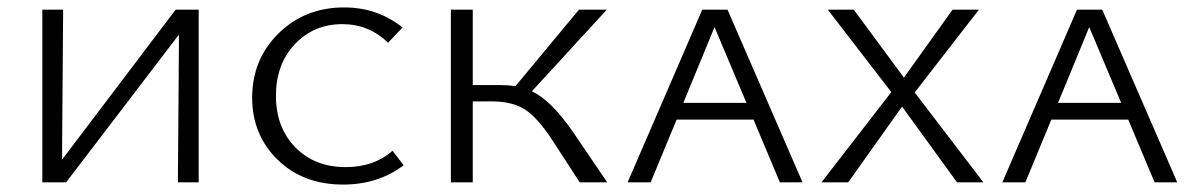

<svg xmlns="http://www.w3.org/2000/svg" viewBox="-20 -491 3221 517"><path d="M515 -465V0H459L462 -398L158 0H94V-465H150L147 -61L453 -465Z M904 6Q796 6 727.5 -61Q659 -128 659 -228Q659 -331 730 -401Q801 -471 907 -471Q996 -471 1064 -417L1025 -376Q973 -426 902 -426Q825 -426 774 -372Q723 -318 723 -233Q723 -148 775 -94.5Q827 -41 911 -41Q987 -41 1037 -85L1067 -46Q998 6 904 6Z M1522 -137 1615 0H1541L1467 -114Q1427 -175 1393 -196.5Q1359 -218 1304 -218H1253V0H1194V-465H1253V-262H1322Q1347 -262 1368 -259L1539 -465H1614L1412 -245Q1462 -223 1522 -137Z M2080 0 2009 -169H1802L1732 0H1670L1871 -465H1939L2141 0ZM1820 -214H1990L1904 -418Z M2628 0H2557L2409 -204L2264 0H2192L2380 -243L2209 -465H2279L2414 -282L2545 -465H2616L2443 -242Z M3089 0 3018 -169H2811L2741 0H2679L2880 -465H2948L3150 0ZM2829 -214H2999L2913 -418Z"/></svg>

Font: EauTestSC Semilight
Style: Regular
Weight: 300
Designer: Christian Thalmann (Catharsis Fonts)
Version: Version 0.001;PS 000.001;hotconv 1.0.88;makeotf.lib2.5.64775